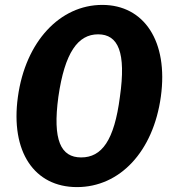

<svg xmlns="http://www.w3.org/2000/svg" viewBox="-20 -754 701 783"><path d="M397 -734C225 -734 84 -585 53 -359C22 -135 120 9 294 9C468 9 605 -135 636 -360C667 -585 568 -734 397 -734ZM311 -112C228 -112 194 -182 218 -359C244 -540 298 -614 380 -614C462 -614 495 -541 469 -359C446 -181 395 -112 311 -112Z"/></svg>

Font: United Sans
Style: Bold Italic
Weight: 700
Italic angle: -8°
Designer: Pablo Impallari, Rodrigo Fuenzalida (Modified by Dan O. Williams)
Version: Version 1.000;PS 001.000;hotconv 1.0.88;makeotf.lib2.5.64775